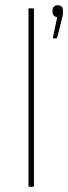

<svg xmlns="http://www.w3.org/2000/svg" viewBox="-20 -715 261 735"><path d="M92 0Q89 0 89 -3V-680Q89 -683 92 -683H106Q110 -683 110 -680V-3Q110 0 106 0ZM185 -568Q182 -568 183 -573L199 -650Q191 -650 186 -655.5Q181 -661 181 -669V-677Q181 -685 187 -690Q193 -695 201 -695Q210 -695 215.5 -690Q221 -685 221 -677V-669Q221 -665 220.5 -659.5Q220 -654 218 -647L199 -571Q198 -568 194 -568Z"/></svg>

Font: Sofia Sans Semi Condensed Thin
Style: Regular
Weight: 250
Version: Version 4.100